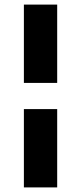

<svg xmlns="http://www.w3.org/2000/svg" viewBox="-20 -749 352 836"><path d="M84 -388V-729H229V-388ZM84 67V-274H229V67Z"/></svg>

Font: Hubot Sans
Style: Bold
Weight: 700
Designer: Deni Anggara
Foundry: GitHub, Inc., Subsidiary of Microsoft Corporation
Version: Version 2.000